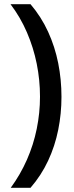

<svg xmlns="http://www.w3.org/2000/svg" viewBox="-20 -734 352 912"><path d="M272 -274Q272 -194 256.5 -117Q241 -40 208.5 29.5Q176 99 125 158H31Q77 95 108 24.5Q139 -46 154.5 -122Q170 -198 170 -275Q170 -354 154.5 -431Q139 -508 108 -580Q77 -652 30 -714H125Q176 -654 208.5 -583Q241 -512 256.5 -434Q272 -356 272 -274Z"/></svg>

Font: Noto Sans Armenian Medium
Style: Regular
Weight: 500
Designer: Monotype Design Team
Foundry: Monotype Imaging Inc.
Version: Version 2.007